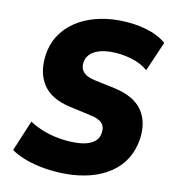

<svg xmlns="http://www.w3.org/2000/svg" viewBox="-82 -788 785 870"><g transform="rotate(10 311.0 -352.5)"><path d="M279 11Q230 11 183 3.5Q136 -4 95.5 -18.5Q55 -33 25 -54L84 -195Q113 -176 148 -162.5Q183 -149 220.5 -142.5Q258 -136 293 -136Q328 -136 352.5 -143.5Q377 -151 391 -165.5Q405 -180 407 -202Q410 -220 404 -233.5Q398 -247 382.5 -256Q367 -265 342 -270L243 -292Q156 -312 120.5 -366Q85 -420 95 -501Q102 -553 127.5 -593Q153 -633 193.5 -660.5Q234 -688 285.5 -702Q337 -716 395 -716Q462 -716 520 -699.5Q578 -683 615 -651L556 -515Q525 -542 479 -555.5Q433 -569 387 -569Q354 -569 328.5 -561Q303 -553 288 -537.5Q273 -522 270 -500Q266 -473 281.5 -455.5Q297 -438 333 -430L432 -409Q519 -389 556 -337.5Q593 -286 583 -206Q575 -152 550 -111.5Q525 -71 484 -43.5Q443 -16 391 -2.5Q339 11 279 11Z"/></g></svg>

Font: Nunito Sans 10pt SemiCondensed Black
Style: Italic
Weight: 900
Width: 4
Italic angle: -9°
Designer: Vernon Adams
Foundry: Vernon Adams
Version: Version 3.101;gftools[0.9.27]